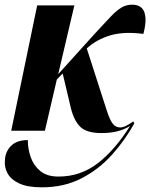

<svg xmlns="http://www.w3.org/2000/svg" viewBox="-21 -559 642 821"><path d="M27 0 138 -536H297L228 -242L388 -419Q426 -460 451.5 -487Q477 -514 498 -526.5Q519 -539 544 -539Q585 -539 596.5 -506Q608 -473 592 -414Q510 -425 451.5 -408Q393 -391 350 -352L436 -85Q449 -45 461.5 -29.5Q474 -14 493 -14Q504 -14 518 -21Q532 -28 549 -40L553 -31Q514 40 458 102.5Q402 165 327.5 203.5Q253 242 158 242Q97 242 61.5 225.5Q26 209 11.5 182.5Q-3 156 0 127Q1 91 25.5 65.5Q50 40 98 40Q98 78 110.5 113.5Q123 149 151.5 172.5Q180 196 229 196Q323 196 396.5 139.5Q470 83 535 -20Q508 -4 478.5 3Q449 10 413 10Q349 10 322 -17Q295 -44 282 -97L247 -245L222 -219L171 0Z"/></svg>

Font: Noto Serif Display ExtraCondensed ExtraBold
Style: Italic
Weight: 800
Width: 2
Italic angle: -12°
Designer: Monotype Design Team
Foundry: Monotype Imaging Inc.
Version: Version 2.009